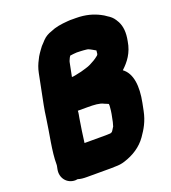

<svg xmlns="http://www.w3.org/2000/svg" viewBox="-180 -931 1164 1306"><g transform="rotate(-20 402.5 -278.0)"><path d="M526.4 -102 515.6 -48C514.5 -42.7 512.3 -34.7 508.8 -24L508 -20C500.1 -8.8 494.4 3.8 486.4 13L486.2 14C482.6 14 476 17.7 473.2 19H463.2C455.7 19.7 448 20 440 20H286C292.3 -34.4 301.9 -93.5 311.1 -151C314.1 -169.5 319 -188.2 318.3 -202H390.3C434.6 -202 476.9 -200 502.1 -186L526.1 -176C527.9 -174.7 530 -173.7 532.5 -173C532.8 -163.3 534.2 -156.1 531.9 -145C530.9 -132.8 529.1 -115.8 526.4 -102ZM514.4 -573C519.2 -573 523.9 -571 527 -571C545.2 -563.6 561.9 -552.7 577.6 -544L577.2 -542L574.8 -520C574.5 -518.7 573.9 -517 572.8 -515C572.3 -512.4 567.4 -508.8 565.2 -507C546.6 -491.5 524.6 -478.9 502.4 -468C481.5 -457.2 453.9 -451.3 430.6 -444L411.8 -440C394.1 -436.4 375.9 -431 359 -431L379.6 -534C380.1 -536.7 380.9 -539 382 -541C382.3 -542.3 382.9 -543.7 383.8 -545C388.3 -555.8 391.8 -564 398.2 -572C414.9 -573.6 430.7 -577 447.2 -577C457.1 -576.3 466.7 -576 476 -576C489.2 -576 501.1 -574 514.4 -573ZM700.1 -356C746.1 -398.3 786.4 -450.5 798.8 -530C811.1 -591.8 805.6 -635.5 787.2 -672L775.2 -692C762.8 -711.6 747.3 -724.8 727.1 -737C715.4 -745.4 704.2 -753.2 689.7 -760C645.8 -782.3 593 -799 520.5 -799H500.5C487.3 -799.7 474.2 -799.3 461.3 -798C412.5 -794.3 370.8 -787.8 333.9 -771C311.1 -763.9 287.7 -750.5 272 -734C271.2 -733.1 260.2 -722.5 259.9 -721C245.1 -707 232.5 -692 222 -676L209.4 -658C201 -646 193.8 -633.3 187.8 -620C174.1 -594.4 163.2 -567.2 156.6 -534L113.5 -318C107.6 -288.4 103.2 -259.1 99.4 -230C85.6 -125 56.4 -2.1 57.4 93C56.8 96.3 56.6 99 56.8 101L52 125C40 185.3 80.7 237 140.7 237C146 237 151.8 236.3 158.1 235C176.7 241.2 197.5 243 221.5 243H395.5C406.8 243 417.6 242.7 427.7 242C453.6 242 473.7 239.5 496.7 232C565.1 210.6 624 172.9 663.8 116C695.7 70.5 724.3 23.4 738.6 -48L749.4 -102C772.2 -216.6 761.7 -311.4 700.1 -356Z"/></g></svg>

Font: Smoothie
Style: BlkIt
Weight: 900
Foundry: Cannot Into Space Fonts
Version: Version 0.8